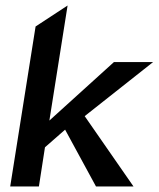

<svg xmlns="http://www.w3.org/2000/svg" viewBox="-20 -676 575 696"><path d="M17 0H121L143 -142L216 -206L328 0H464L287 -255L535 -451H393L159 -239L225 -656L109 -580Z"/></svg>

Font: Charger Sport
Style: BlkNrwObl
Weight: 900
Designer: Jasper
Foundry: Cannot Into Space Fonts
Version: Version 1.1